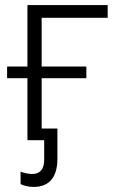

<svg xmlns="http://www.w3.org/2000/svg" viewBox="-20 -552 464 756"><path d="M112 184Q96 184 82.5 180.5Q69 177 61 173V124Q69 127 81.5 130Q94 133 107 133Q154 133 154 76V0H88V-244H8V-290H88V-532H404V-482H144V-290H320V-244H144V-46H206V74Q206 127 182.5 155.5Q159 184 112 184Z"/></svg>

Font: BC Sans Light
Style: Regular
Weight: 300
Designer: Monotype Design Team
Foundry: Monotype Imaging Inc.
Version: Version 2.000;GOOG;noto-source:20170915:90ef993387c0